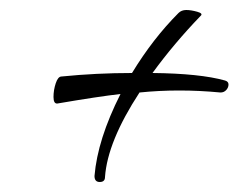

<svg xmlns="http://www.w3.org/2000/svg" viewBox="-20 -363 478 384"><path d="M190 -9Q190 1 179.5 1Q169 1 169 -11Q175 -84 221 -175Q177 -170 95 -156Q87 -155 87 -169Q87 -183 91.5 -196.5Q96 -210 103 -210Q173 -217 244 -217Q286 -286 337 -337Q343 -343 352.5 -343Q362 -343 374.5 -339.5Q387 -336 381 -331Q328 -276 285 -217Q380 -216 430 -202Q437 -200 437 -194Q437 -188 432.5 -183Q428 -178 421 -178Q379 -182 338.5 -182Q298 -182 259 -178Q195 -80 190 -9Z"/></svg>

Font: Arizonia
Style: Regular
Weight: 400
Designer: Robert E. Leuschke
Foundry: Robert E. Leuschke
Version: Version 1.003